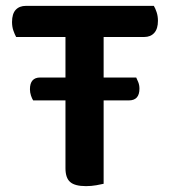

<svg xmlns="http://www.w3.org/2000/svg" viewBox="-20 -627 580 654"><path d="M333 -285V-1Q325 1 308 4Q291 7 273 7Q235 7 219 -7Q203 -21 203 -54V-285H93Q89 -291 85.5 -301.5Q82 -312 82 -323Q82 -363 117 -363H203V-501H35Q30 -510 25.5 -523Q21 -536 21 -552Q21 -580 33.5 -593.5Q46 -607 68 -607H504Q509 -599 513.5 -585.5Q518 -572 518 -556Q518 -529 505.5 -515Q493 -501 471 -501H333V-363H444Q447 -357 451 -347Q455 -337 455 -325Q455 -285 419 -285Z"/></svg>

Font: Baloo Paaji 2 SemiBold
Style: Regular
Weight: 600
Designer: Shuchita Grover, Noopur Datye and Ek Type
Foundry: Ek Type
Version: Version 1.640;hotconv 1.0.111;makeotfexe 2.5.65597; ttfautoh